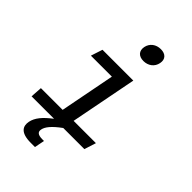

<svg xmlns="http://www.w3.org/2000/svg" viewBox="-283 -876 1187 1187"><g transform="rotate(45 310.0 -283.0)"><path d="M137 -513.5 112 -437H295.5L225.5 -76.5H35.5L30.5 0H227C169.5 43.5 138.5 81 130 123.5C122 165.5 137 207 230.5 207H267L280 141H265.5C224 141 212.5 126 217.5 103C222.5 76.5 247 44 307.5 0H492L516.5 -76.5H321.5L406.5 -513.5ZM307.5 -707.5C300 -667.5 323.5 -643 365 -643C406 -643 439.5 -667.5 447 -707.5C455 -747.5 431 -771.5 390 -771.5C348.5 -771.5 315.5 -747.5 307.5 -707.5Z"/></g></svg>

Font: Monaspace Argon
Style: Italic
Weight: 400
Italic angle: -11°
Designer: Riley Cran & the Lettermatic Team
Foundry: Lettermatic
Version: Version 1.101 (Monaspace Argon)